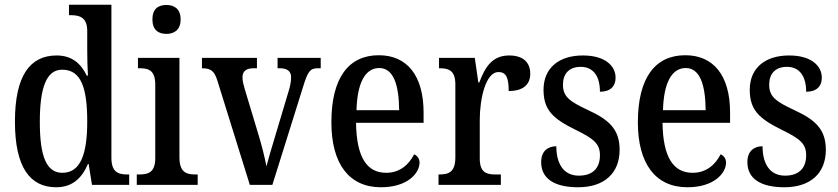

<svg xmlns="http://www.w3.org/2000/svg" viewBox="-20 -780 3537 810"><path d="M217 10C285 10 325 -28 351 -88H354L368 0H525V-44H517C477 -44 450 -55 450 -115V-760H271V-716H278C316 -716 348 -707 348 -649V-569C348 -533 349 -493 351 -461H346C322 -511 284 -546 219 -546C106 -546 43 -460 43 -267C43 -75 106 10 217 10ZM243 -51C175 -51 148 -122 148 -266C148 -408 175 -486 242 -486C323 -486 348 -408 348 -267C348 -130 320 -51 243 -51Z M682 -637C715 -637 742 -654 742 -698C742 -743 715 -759 682 -759C648 -759 623 -743 623 -698C623 -654 648 -637 682 -637ZM557 0H814V-44H803C764 -44 737 -55 737 -117V-536H562V-492H571C609 -492 635 -481 635 -423V-113C635 -54 607 -44 568 -44H557Z M897 -440 1034 0H1129L1259 -415C1278 -477 1288 -492 1319 -492H1333V-536H1151V-492H1161C1192 -492 1208 -479 1208 -455C1208 -436 1205 -418 1196 -390L1141 -206C1125 -155 1111 -104 1104 -78C1098 -112 1083 -172 1068 -220L1012 -406C1007 -423 1003 -438 1003 -454C1003 -478 1017 -492 1049 -492H1064V-536H832V-492C868 -492 884 -482 897 -440Z M1587 10C1700 10 1750 -50 1750 -94C1750 -112 1739 -124 1727 -129C1706 -87 1668 -51 1609 -51C1528 -51 1484 -116 1482 -262H1767V-305C1767 -463 1696 -547 1578 -547C1451 -547 1378 -452 1378 -264C1378 -90 1452 10 1587 10ZM1664 -315H1484C1487 -429 1520 -493 1580 -493C1640 -493 1663 -422 1664 -315Z M1830 0H2093V-44H2069C2033 -44 2004 -52 2004 -111V-274C2004 -361 2028 -476 2083 -476C2116 -476 2126 -451 2126 -396C2188 -396 2217 -424 2217 -469C2217 -515 2189 -546 2128 -546C2057 -546 2026 -497 2002 -432H1998L1983 -536H1832V-492H1835C1873 -492 1901 -483 1901 -424V-116C1901 -53 1872 -44 1833 -44H1830Z M2419 10C2529 10 2594 -49 2594 -148C2594 -235 2549 -275 2460 -316C2383 -352 2355 -372 2355 -423C2355 -468 2380 -498 2430 -498C2481 -498 2511 -461 2511 -393C2554 -393 2577 -415 2577 -452C2577 -502 2533 -546 2439 -546C2340 -546 2273 -495 2273 -401C2273 -314 2315 -278 2411 -231C2486 -194 2511 -173 2511 -125C2511 -72 2482 -39 2422 -39C2357 -39 2327 -90 2327 -163C2295 -163 2263 -146 2263 -96C2263 -27 2318 10 2419 10Z M2880 10C2993 10 3043 -50 3043 -94C3043 -112 3032 -124 3020 -129C2999 -87 2961 -51 2902 -51C2821 -51 2777 -116 2775 -262H3060V-305C3060 -463 2989 -547 2871 -547C2744 -547 2671 -452 2671 -264C2671 -90 2745 10 2880 10ZM2957 -315H2777C2780 -429 2813 -493 2873 -493C2933 -493 2956 -422 2957 -315Z M3289 10C3399 10 3464 -49 3464 -148C3464 -235 3419 -275 3330 -316C3253 -352 3225 -372 3225 -423C3225 -468 3250 -498 3300 -498C3351 -498 3381 -461 3381 -393C3424 -393 3447 -415 3447 -452C3447 -502 3403 -546 3309 -546C3210 -546 3143 -495 3143 -401C3143 -314 3185 -278 3281 -231C3356 -194 3381 -173 3381 -125C3381 -72 3352 -39 3292 -39C3227 -39 3197 -90 3197 -163C3165 -163 3133 -146 3133 -96C3133 -27 3188 10 3289 10Z"/></svg>

Font: Noto Serif Ethiopic Condensed Medium
Style: Regular
Weight: 500
Width: 3
Designer: Monotype Design Team
Foundry: Monotype Imaging Inc.
Version: Version 2.102